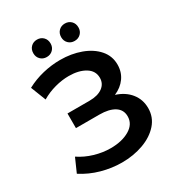

<svg xmlns="http://www.w3.org/2000/svg" viewBox="-209 -1018 1066 1158"><g transform="rotate(-30 324.5 -439.5)"><path d="M600 -196Q600 -133 559 -86.5Q518 -40 449.5 -15Q381 10 300 10Q230 10 159.5 -9.5Q89 -29 29 -68L71 -163Q117 -132 173 -115.5Q229 -99 284 -99Q363 -99 415.5 -130Q468 -161 468 -215Q468 -261 430 -285Q392 -309 325 -309H162V-411H315Q373 -411 406 -435Q439 -459 439 -500Q439 -549 394.5 -576Q350 -603 281 -603Q234 -603 184 -589.5Q134 -576 90 -550L49 -655Q103 -684 163.5 -698.5Q224 -713 284 -713Q362 -713 427.5 -689Q493 -665 532 -620.5Q571 -576 571 -516Q571 -464 543 -425Q515 -386 466 -365Q529 -345 564.5 -300.5Q600 -256 600 -196ZM165 -828Q165 -855 182 -872Q199 -889 225 -889Q251 -889 268 -872Q285 -855 285 -828Q285 -802 268 -785Q251 -768 225 -768Q199 -768 182 -785Q165 -802 165 -828ZM359 -828Q359 -855 376 -872Q393 -889 419 -889Q445 -889 462 -872Q479 -855 479 -828Q479 -802 462 -785Q445 -768 419 -768Q393 -768 376 -785Q359 -802 359 -828Z"/></g></svg>

Font: CMG Sans SemiBold
Style: Regular
Weight: 600
Designer: Julieta Ulanovsky
Foundry: Julieta Ulanovsky
Version: Version 7.200